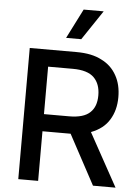

<svg xmlns="http://www.w3.org/2000/svg" viewBox="-62 -1012 770 1060"><g transform="rotate(5 322.5 -482.0)"><path d="M479 -698Q534 -671 563 -618Q591 -568 591 -499Q591 -426 558 -373Q526 -320 457 -294L619 0H494L346 -275H339H190V0H80V-727H339Q425 -727 479 -698ZM445 -404Q480 -436 480 -499Q480 -562 445 -597Q409 -633 327 -633H190V-370H329Q410 -370 445 -404ZM469 -964 359 -800H275L358 -964Z"/></g></svg>

Font: Sinter Medium
Style: Regular
Weight: 500
Foundry: Adobe & rsms
Version: Version 1.000